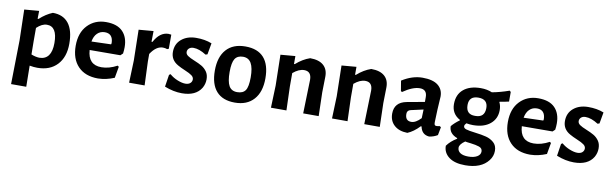

<svg xmlns="http://www.w3.org/2000/svg" viewBox="-38 -675 3639 1140"><g transform="rotate(10 1781.5 -105.0)"><path d="M178.5 7.5Q156.1 7.5 131.8 2.8L133.6 129.9H42.1L46.7 -134.6L42.1 -319.6L130.8 -327.1L129.9 -279.4H135.5Q172 -313.1 213.1 -329.9Q275.7 -329.9 308.4 -288.3Q341.1 -246.7 341.1 -165.9Q341.1 -85 297.7 -38.8Q254.2 7.5 178.5 7.5ZM179.4 -53.3Q253.3 -54.2 253.3 -154.7Q253.3 -255.1 190.7 -254.2Q161.7 -254.2 129.9 -224.3V-143L130.8 -64.5Q156.1 -54.2 179.4 -53.3Z M466.4 -150.5Q472 -61.7 552.3 -61.7Q598.1 -61.7 646.7 -87.9L654.2 -82.2L642.1 -14Q593.5 6.5 543.9 7.5Q466.4 7.5 423.4 -37.4Q380.4 -82.2 380.4 -161.2Q380.4 -240.2 423.8 -285.5Q467.3 -330.8 534.6 -330.8Q601.9 -330.8 635 -296.7Q668.2 -262.6 668.2 -202.8Q668.2 -184.1 665.4 -164.5L651.4 -151.4ZM537.4 -270.1Q510.3 -270.1 492.1 -252.3Q473.8 -234.6 468.2 -201.9L586 -205.6L587.9 -213.1Q586.9 -270.1 537.4 -270.1Z M928 -324.3V-239.3L918.7 -235.5Q906.5 -240.2 892.5 -240.2Q852.3 -240.2 818.7 -188.8V-143L824.3 0H730.8L735.5 -134.6L731.8 -319.6L820.6 -327.1L819.6 -262.6H825.2Q858.9 -325.2 910.3 -326.2Q916.8 -325.2 928 -324.3Z M1172 -315 1159.8 -246.7 1148.6 -243Q1106.5 -270.1 1072 -270.1Q1055.1 -270.1 1045.3 -261.2Q1035.5 -252.3 1035.5 -239.3Q1035.5 -226.2 1048.6 -216.8Q1061.7 -207.5 1089.7 -196.3Q1117.8 -185 1136 -174.3Q1154.2 -163.6 1167.3 -145.3Q1180.4 -127.1 1180.4 -99.1Q1180.4 -71 1166.4 -46.7Q1133.6 7.5 1049.5 7.5Q999.1 7.5 944.9 -14L956.1 -86.9L964.5 -92.5Q986 -73.8 1013.1 -63.1Q1040.2 -52.3 1059.8 -52.3Q1079.4 -52.3 1089.7 -61.7Q1100 -71 1100 -84.6Q1100 -98.1 1086.9 -107.9Q1073.8 -117.8 1045.8 -129.4Q1017.8 -141.1 1000 -151.4Q955.1 -176.6 955.1 -225.2Q955.1 -273.8 989.3 -302.3Q1023.4 -330.8 1076.6 -331.3Q1129.9 -331.8 1172 -315Z M1374.3 -331.8Q1448.6 -331.8 1486 -289.7Q1523.4 -247.7 1523.4 -165.4Q1523.4 -83.2 1482.7 -37.9Q1442.1 7.5 1368.7 7.5Q1295.3 7.5 1257.5 -35Q1219.6 -77.6 1219.6 -159.8Q1219.6 -242.1 1259.8 -286.9Q1300 -331.8 1374.3 -331.8ZM1371 -269.2Q1337.4 -269.2 1322.4 -246.3Q1307.5 -223.4 1307.5 -166.4Q1307.5 -109.3 1322.4 -82.7Q1337.4 -56.1 1372 -56.1Q1406.5 -56.1 1421.5 -77.6Q1436.4 -99.1 1436.4 -156.1Q1436.4 -213.1 1420.6 -241.1Q1404.7 -269.2 1371 -269.2Z M1786 -202.8Q1786 -254.2 1742.1 -254.2Q1710.3 -254.2 1674.8 -224.3V-143L1679.4 0H1586L1590.7 -134.6L1586.9 -319.6L1675.7 -327.1V-279.4H1680.4Q1720.6 -315 1764.5 -329.9Q1817.8 -329.9 1845.3 -305.6Q1872.9 -281.3 1872 -236.4L1870.1 -143L1873.8 0H1780.4Z M2154.2 -202.8Q2154.2 -254.2 2110.3 -254.2Q2078.5 -254.2 2043 -224.3V-143L2047.7 0H1954.2L1958.9 -134.6L1955.1 -319.6L2043.9 -327.1V-279.4H2048.6Q2088.8 -315 2132.7 -329.9Q2186 -329.9 2213.6 -305.6Q2241.1 -281.3 2240.2 -236.4L2238.3 -143L2242.1 0H2148.6Z M2566.4 -240.2Q2566.4 -228 2561.7 -160.7Q2561.7 -160.7 2558.9 -84.1Q2558.9 -72 2561.7 -67.8Q2564.5 -63.6 2572.9 -63.6Q2581.3 -63.6 2592.5 -66.4L2600 -60.7L2590.7 -12.1Q2568.2 1.9 2540.2 5.6Q2495.3 1.9 2486 -45.8H2481.3Q2445.8 -8.4 2409.3 6.5Q2358.9 5.6 2329.9 -20.6Q2300.9 -46.7 2300.9 -90.7Q2300.9 -158.9 2372.9 -172.9L2480.4 -192.5V-221.5Q2480.4 -267.3 2437.4 -267.3Q2394.4 -267.3 2336.4 -227.1L2329 -230.8L2318.7 -292.5Q2380.4 -331.8 2442.5 -331.8Q2504.7 -331.8 2535.5 -307.5Q2566.4 -283.2 2566.4 -240.2ZM2405.6 -129.9Q2384.1 -125.2 2384.1 -103.7Q2384.1 -61.7 2420.6 -61.7Q2447.7 -61.7 2478.5 -94.4L2480.4 -146.7Z M2917.8 -271 2915.9 -268.2Q2926.2 -247.7 2926.2 -221.5Q2926.2 -169.2 2888.3 -137.9Q2850.5 -106.5 2785 -106.5Q2765.4 -106.5 2744.9 -110.3Q2734.6 -100 2734.6 -91.6Q2734.6 -79.4 2750.9 -74.3Q2767.3 -69.2 2806.5 -64.5Q2845.8 -59.8 2872.9 -52.8Q2900 -45.8 2920.1 -28Q2940.2 -10.3 2940.2 22Q2940.2 54.2 2919.6 80.4Q2876.6 136.4 2780.4 136.4Q2716.8 136.4 2682.2 110.3Q2647.7 84.1 2647.7 42.1Q2669.2 12.1 2706.5 -10.3V-14Q2656.1 -32.7 2656.1 -77.6Q2674.8 -100 2703.7 -120.6V-123.4Q2652.3 -151.4 2652.3 -209.8Q2652.3 -268.2 2690.2 -299.5Q2728 -330.8 2793.5 -330.8Q2831.8 -330.8 2861.7 -317.8Q2912.1 -327.1 2964.5 -345.8L2972 -339.3V-281.3Q2953.3 -276.6 2917.8 -271ZM2845.8 -219.6Q2845.8 -272.9 2789.3 -272.9Q2732.7 -272.9 2732.7 -218.7Q2732.7 -161.7 2787.9 -162.6Q2845.8 -161.7 2845.8 -219.6ZM2757 -2.8Q2724.3 19.6 2724.3 39.7Q2724.3 59.8 2741.1 71Q2757.9 82.2 2790.2 82.2Q2822.4 82.2 2842.5 70.6Q2862.6 58.9 2862.6 39.3Q2862.6 19.6 2842.1 12.6Q2821.5 5.6 2792.1 2.3Q2762.6 -0.9 2757 -2.8Z M3072 -150.5Q3077.6 -61.7 3157.9 -61.7Q3203.7 -61.7 3252.3 -87.9L3259.8 -82.2L3247.7 -14Q3199.1 6.5 3149.5 7.5Q3072 7.5 3029 -37.4Q2986 -82.2 2986 -161.2Q2986 -240.2 3029.4 -285.5Q3072.9 -330.8 3140.2 -330.8Q3207.5 -330.8 3240.7 -296.7Q3273.8 -262.6 3273.8 -202.8Q3273.8 -184.1 3271 -164.5L3257 -151.4ZM3143 -270.1Q3115.9 -270.1 3097.7 -252.3Q3079.4 -234.6 3073.8 -201.9L3191.6 -205.6L3193.5 -213.1Q3192.5 -270.1 3143 -270.1Z M3535.5 -315 3523.4 -246.7 3512.1 -243Q3470.1 -270.1 3435.5 -270.1Q3418.7 -270.1 3408.9 -261.2Q3399.1 -252.3 3399.1 -239.3Q3399.1 -226.2 3412.1 -216.8Q3425.2 -207.5 3453.3 -196.3Q3481.3 -185 3499.5 -174.3Q3517.8 -163.6 3530.8 -145.3Q3543.9 -127.1 3543.9 -99.1Q3543.9 -71 3529.9 -46.7Q3497.2 7.5 3413.1 7.5Q3362.6 7.5 3308.4 -14L3319.6 -86.9L3328 -92.5Q3349.5 -73.8 3376.6 -63.1Q3403.7 -52.3 3423.4 -52.3Q3443 -52.3 3453.3 -61.7Q3463.6 -71 3463.6 -84.6Q3463.6 -98.1 3450.5 -107.9Q3437.4 -117.8 3409.3 -129.4Q3381.3 -141.1 3363.6 -151.4Q3318.7 -176.6 3318.7 -225.2Q3318.7 -273.8 3352.8 -302.3Q3386.9 -330.8 3440.2 -331.3Q3493.5 -331.8 3535.5 -315Z"/></g></svg>

Font: Gurajada
Style: Regular
Weight: 400
Designer: Purushoth Kumar Guthula
Foundry: SiliconAndhra, USA.
Version: Version 1.0.3; ttfautohint (v1.2.42-39fb)